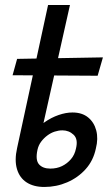

<svg xmlns="http://www.w3.org/2000/svg" viewBox="-20 -731 441 763"><path d="M156 12Q114 12 86 -6Q58 -24 47.5 -59Q37 -94 48 -143L171 -711H258L129 -136Q120 -95 135 -78Q150 -61 180 -61Q206 -61 226.5 -71Q247 -81 262 -98.5Q277 -116 282 -141Q291 -178 272.5 -195.5Q254 -213 228 -213Q213 -213 197.5 -208Q182 -203 168 -192.5Q154 -182 143.5 -168Q133 -154 129 -136H76Q88 -171 109.5 -199Q131 -227 157.5 -245.5Q184 -264 213 -274Q242 -284 268 -284Q306 -284 330 -264.5Q354 -245 362.5 -212.5Q371 -180 361 -141Q351 -93 320.5 -59Q290 -25 247 -6.5Q204 12 156 12ZM368 -430 30 -432 48 -497 389 -503Z"/></svg>

Font: Ysabeau SemiBold
Style: Italic
Weight: 600
Italic angle: -12°
Designer: Christian Thalmann (Catharsis Fonts)
Version: Version 2.002